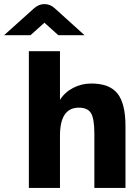

<svg xmlns="http://www.w3.org/2000/svg" viewBox="-91 -918 683 938"><path d="M-71 -746 76 -878Q99 -898 126 -898Q154 -898 176 -878L322 -746H194L126 -807L58 -746ZM294 -392Q202 -392 202 -255V0H50V-668H202V-430Q225 -467 266 -488.5Q307 -510 355 -510Q444 -510 483 -461Q522 -412 522 -302V0H370V-264Q370 -337 354 -364.5Q338 -392 294 -392Z"/></svg>

Font: Atkinson Hyperlegible Pro
Style: Bold
Weight: 700
Designer: Elliott Scott, Megan Eiswerth, Linus Boman, Theodore Petrosky, Jacob Perez
Foundry: Braille Institute
Version: Version 1.5.1